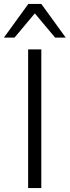

<svg xmlns="http://www.w3.org/2000/svg" viewBox="-39 -956 354 976"><path d="M104 0V-705H171V0ZM-19 -765 105 -936H171L295 -765H241L138 -888L35 -765Z"/></svg>

Font: Nunito Sans 9pt Light
Style: Regular
Weight: 300
Version: Version 3.101;gftools[0.9.27]